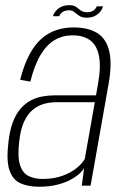

<svg xmlns="http://www.w3.org/2000/svg" viewBox="-20 -704 470 728"><path d="M128 4Q165 4 194.2 -3Q223.5 -10 245 -21.2Q266.5 -32.5 280 -44.5Q293.5 -56.5 299 -67L290 0H323.5L391.5 -384.5Q405.5 -463.5 394 -510.8Q382.5 -558 348.2 -579Q314 -600 259.5 -600Q223.5 -600 192.5 -589.5Q161.5 -579 136 -556Q110.5 -533 90.5 -495Q70.5 -457 56.5 -401.5L95 -394.5Q111 -458.5 134.5 -497Q158 -535.5 188.2 -552.8Q218.5 -570 255 -570Q296 -570 321.5 -551.5Q347 -533 355.2 -492.2Q363.5 -451.5 351.5 -385L344 -342.5H188Q164 -342.5 140.5 -338.2Q117 -334 96 -322.8Q75 -311.5 57.8 -291.8Q40.5 -272 28.8 -241Q17 -210 12 -165.5Q3.5 -95.5 15.8 -59Q28 -22.5 57.2 -9.2Q86.5 4 128 4ZM141 -25.5Q110.5 -25.5 88 -36.8Q65.5 -48 55.8 -78.8Q46 -109.5 53 -168.5Q58 -214.5 71.8 -243.8Q85.5 -273 105.5 -288.8Q125.5 -304.5 148 -310.5Q170.5 -316.5 194 -316.5H339.5L301.5 -101.5Q292 -84 270.2 -66.5Q248.5 -49 216.2 -37.2Q184 -25.5 141 -25.5ZM309 -637Q324.5 -637 335.5 -641.5Q346.5 -646 354 -653.2Q361.5 -660.5 365.5 -667.5Q369.5 -674.5 370.5 -680H347Q345.5 -675.5 341 -670Q336.5 -664.5 328.8 -661Q321 -657.5 312 -657.5Q299 -657.5 291.2 -661.5Q283.5 -665.5 277.5 -671Q271.5 -676.5 263.8 -680.5Q256 -684.5 243 -684.5Q229 -684.5 217.8 -680.5Q206.5 -676.5 199 -669.8Q191.5 -663 186.8 -656Q182 -649 181 -642.5H204.5Q206 -647 210.5 -652.5Q215 -658 223 -661.5Q231 -665 241 -665Q251.5 -665 258 -660.8Q264.5 -656.5 271 -651Q277.5 -645.5 286 -641.2Q294.5 -637 309 -637Z"/></svg>

Font: Anybody SemiCondensed ExtraLight
Style: Italic
Weight: 250
Width: 4
Italic angle: -10°
Version: Version 1.113;gftools[0.9.25]